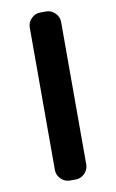

<svg xmlns="http://www.w3.org/2000/svg" viewBox="-86 -797 509 844"><g transform="rotate(-10 169.0 -375.0)"><path d="M156 0Q133 0 116 -17Q99 -34 99 -57V-693Q99 -716 116 -733Q133 -750 156 -750H182Q205 -750 222 -733Q239 -716 239 -693V-57Q239 -34 222 -17Q205 0 182 0Z"/></g></svg>

Font: Rounded Mplus 1c Bold
Style: Bold
Weight: 700
Version: Version 1.059.20150529